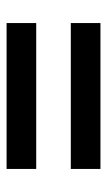

<svg xmlns="http://www.w3.org/2000/svg" viewBox="109 -569 325 583"><g transform="rotate(90 271.5 -277.5)"><path d="M50 -420H493V-330H50ZM50 -225H493V-135H50Z"/></g></svg>

Font: Syne SemiBold
Style: Regular
Weight: 600
Designer: Lucas Descroix
Foundry: Bonjour Monde
Version: Version 2.200; ttfautohint (v1.8.4)